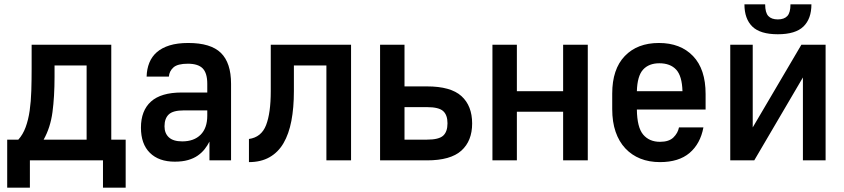

<svg xmlns="http://www.w3.org/2000/svg" viewBox="-20 -735 3870 880"><path d="M13 -95H64Q85 -118 97.5 -152Q110 -186 116 -228Q122 -270 123.5 -319Q125 -368 125 -421V-530H490V-95H556V125H452V0H117V125H13ZM377 -95V-435H230V-383Q230 -292 220.5 -221Q211 -150 180 -95Z M781 6Q708 6 667 -34.5Q626 -75 626 -150Q626 -228 672 -269.5Q718 -311 813 -311H930V-351Q930 -400 909 -421.5Q888 -443 841 -443Q794 -443 775 -426Q756 -409 754 -384H652Q653 -419 664.5 -447.5Q676 -476 699 -496Q722 -516 757.5 -527Q793 -538 843 -538Q946 -538 992.5 -492.5Q1039 -447 1039 -351V0H940V-86Q931 -68 918 -51.5Q905 -35 886.5 -22Q868 -9 842 -1.5Q816 6 781 6ZM815 -87Q869 -87 899.5 -117.5Q930 -148 930 -205V-229H822Q773 -229 753.5 -210.5Q734 -192 734 -156Q734 -124 754 -105.5Q774 -87 815 -87Z M1121 -98Q1178 -106 1199.5 -161.5Q1221 -217 1221 -317V-530H1589V0H1476V-435H1327V-317Q1327 -241 1315.5 -181Q1304 -121 1279.5 -79Q1255 -37 1215.5 -14.5Q1176 8 1121 8Z M1722 -530H1834V-339H1937Q2046 -339 2095 -294.5Q2144 -250 2144 -169Q2144 -89 2094.5 -44.5Q2045 0 1937 0H1722ZM1937 -95Q1991 -95 2011 -113Q2031 -131 2031 -170Q2031 -208 2011 -226Q1991 -244 1937 -244H1834V-95Z M2237 -530H2349V-317H2561V-530H2674V0H2561V-223H2349V0H2237Z M3005 8Q2955 8 2915 -8Q2875 -24 2846 -55Q2817 -86 2801.5 -131Q2786 -176 2786 -235V-306Q2786 -418 2843.5 -478Q2901 -538 3000 -538Q3099 -538 3156.5 -478Q3214 -418 3214 -304V-233H2899Q2900 -151 2928 -118Q2956 -85 3005 -85Q3046 -85 3066.5 -105Q3087 -125 3092 -151H3204Q3190 -76 3140.5 -34Q3091 8 3005 8ZM3002 -445Q2954 -445 2927.5 -416Q2901 -387 2899 -317H3108Q3106 -387 3079 -416Q3052 -445 3002 -445Z M3327 -530H3430V-151L3653 -530H3764V0H3660V-380L3437 0H3327ZM3545 -578Q3464 -578 3428 -613.5Q3392 -649 3392 -715H3487Q3487 -677 3501.5 -661.5Q3516 -646 3545 -646Q3574 -646 3588.5 -661.5Q3603 -677 3603 -715H3699Q3699 -649 3662.5 -613.5Q3626 -578 3545 -578Z"/></svg>

Font: Golos UI Medium
Style: Regular
Weight: 500
Designer: A.Korolkova, Vitaly Kuzmin
Foundry: ParaType Ltd
Version: Version 2.000